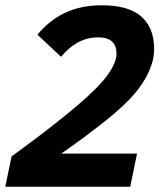

<svg xmlns="http://www.w3.org/2000/svg" viewBox="-23 -710 619 730"><path d="M-2.9 0 21 -115.2Q61 -144.5 105.5 -177.7Q149.9 -210.9 192.4 -244.6Q234.9 -278.3 272 -309.8Q309.1 -341.3 335 -367.2Q348.6 -380.4 363.5 -397Q378.4 -413.6 390.9 -431.6Q403.3 -449.7 411.6 -469Q419.9 -488.3 419.9 -506.8Q419.9 -536.1 402.8 -552Q385.7 -567.9 351.1 -567.9Q326.2 -567.9 305.4 -561.8Q284.7 -555.7 267.3 -545.4Q250 -535.2 235.6 -521.7Q221.2 -508.3 209 -494.1L119.1 -578.1Q141.1 -604.5 166.7 -625.2Q192.4 -646 222.4 -660.4Q252.4 -674.8 287.8 -682.4Q323.2 -689.9 365.2 -689.9Q412.1 -689.9 449 -680.2Q485.8 -670.4 511 -649.9Q536.1 -629.4 549.6 -597.9Q563 -566.4 563 -522.9Q563 -494.1 553.5 -465.1Q543.9 -436 527.8 -408.4Q511.7 -380.9 490 -355.2Q468.3 -329.6 443.8 -307.1Q420.4 -285.2 390.4 -260.7Q360.4 -236.3 328.6 -212.2Q296.9 -188 265.9 -165.8Q234.9 -143.6 210 -126H498L472.2 0Z"/></svg>

Font: Lorenzo Sans
Style: Bold Italic
Weight: 700
Italic angle: -12°
Foundry: Intel Corporation
Version: Version 1.00; ttfautohint (v1.5)